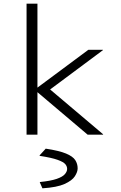

<svg xmlns="http://www.w3.org/2000/svg" viewBox="-20 -730 654 1041"><path d="M183 -710V0H124V-710ZM175 -249 459 -460H538V-458L217 -219ZM175 -237V-249L221 -271L539 -2V0H455ZM210 291 196 259V257Q255 251 287 240Q319 229 331.5 214.5Q344 200 344 186Q344 172 334 160Q324 148 292 136.5Q260 125 195 115V112L228 76Q301 87 338 102.5Q375 118 388 138Q401 158 401 183Q401 202 386 225.5Q371 249 330 267.5Q289 286 210 291Z"/></svg>

Font: Intel One Mono Light
Style: Regular
Weight: 300
Monospace: yes
Designer: Fred Shallcrass
Foundry: Frere-Jones Type LLC
Version: Version 1.004